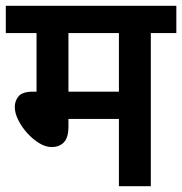

<svg xmlns="http://www.w3.org/2000/svg" viewBox="-20 -642 628 662"><path d="M500 -528V0H390V-232H216V-206Q216 -168 200.5 -151.5Q185 -135 158 -135Q137 -135 115 -148.5Q93 -162 74 -183Q55 -204 43 -228Q31 -252 31 -273Q31 -295 44.5 -310.5Q58 -326 94 -326H106V-528H0V-622H588V-528ZM390 -528H216V-326H390Z"/></svg>

Font: Noto Sans Devanagari SemiCondensed SemiBold
Style: Regular
Weight: 600
Width: 4
Designer: Jelle Bosma - Monotype Design Team
Foundry: Monotype Imaging Inc.
Version: Version 2.004; ttfautohint (v1.8.4.7-5d5b)